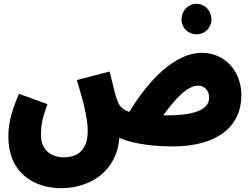

<svg xmlns="http://www.w3.org/2000/svg" viewBox="-20 -755 1321 1007"><path d="M1011 -575C1055 -575 1089 -610 1089 -653C1089 -698 1055 -735 1011 -735C966 -735 932 -698 932 -653C932 -610 966 -575 1011 -575ZM300 232C459 232 594 137 606 -32C683 3 805 13 886 13C1120 13 1246 -92 1246 -256C1246 -381 1160 -478 1038 -478C899 -478 760 -336 658 -168C615 -183 603 -205 593 -234C586 -254 573 -303 555 -380L383 -335C414 -234 440 -139 440 -69C440 21 399 70 314 70C250 70 195 34 195 -46C195 -98 201 -133 229 -209L79 -263C31 -149 24 -93 24 -39C24 160 168 232 300 232ZM1019 -306C1056 -306 1077 -275 1077 -244C1077 -191 1026 -150 854 -150C848 -150 842 -150 836 -150C895 -231 961 -306 1019 -306Z"/></svg>

Font: Noto Sans Arabic ExtCond Blk
Style: Regular
Weight: 900
Width: 2
Designer: Monotype Design Team, Nadine Chahine, Nizar Qandah and Khaled Hosny
Foundry: Monotype Imaging Inc.
Version: Version 2.012